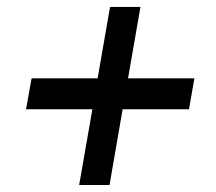

<svg xmlns="http://www.w3.org/2000/svg" viewBox="-20 -609 627 558"><path d="M352.1 -381.3H544.9L529.3 -291.5H336.4L298.3 -71.3H210L248.5 -291.5H55.7L71.8 -381.3H263.7L299.8 -588.9H388.2Z"/></svg>

Font: TypoPRO Roboto Mono
Style: Italic
Weight: 400
Designer: Google
Version: Version 2.000986; 2015; ttfautohint (v1.3)